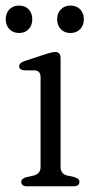

<svg xmlns="http://www.w3.org/2000/svg" viewBox="-25 -652 334 672"><path d="M187 -448.5V-67.5Q187 -43 211 -37.5L234.5 -32.5Q253 -27 253 -15.5Q253 0 232.5 0H70Q49.5 0 49.5 -15.5Q49.5 -27 67.5 -32L92.5 -37.5Q117 -43.5 117 -67.5V-381.5Q117 -403.5 98.5 -405.5L58 -406Q42 -408.5 42 -420Q42 -431.5 60 -438L134.5 -462.5Q145 -465.5 153 -467.8Q161 -470 168.5 -470Q187 -470 187 -448.5ZM42 -536.5Q20.5 -536.5 7.8 -550Q-5 -563.5 -5 -584.5Q-5 -605.5 7.8 -619Q20.5 -632.5 42 -632.5Q63 -632.5 75.5 -619Q88 -605.5 88 -584.5Q88 -564 75.5 -550.2Q63 -536.5 42 -536.5ZM221.5 -536.5Q200.5 -536.5 187.8 -550Q175 -563.5 175 -584.5Q175 -605.5 187.8 -619Q200.5 -632.5 221.5 -632.5Q243 -632.5 255.8 -619Q268.5 -605.5 268.5 -584.5Q268.5 -564 255.8 -550.2Q243 -536.5 221.5 -536.5Z"/></svg>

Font: Fraunces 9pt S050 Light
Style: Regular
Weight: 300
Version: Version 1.000; ttfautohint (v1.8.3)